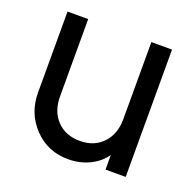

<svg xmlns="http://www.w3.org/2000/svg" viewBox="-102 -635 760 751"><g transform="rotate(20 278.5 -259.0)"><path d="M405 -530H491V0H407V-61Q384 -27 343.5 -7.5Q303 12 255 12Q170 12 113 -47.5Q56 -107 56 -193V-530H142V-209Q142 -146 178 -108.5Q214 -71 274 -71Q333 -71 369 -109Q405 -147 405 -209Z"/></g></svg>

Font: Plus Jakarta Display
Style: Regular
Weight: 400
Designer: Gumpita Rahayu
Foundry: Tokotype Studio
Version: Version 1.000;hotconv 1.0.109;makeotfexe 2.5.65596